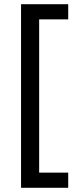

<svg xmlns="http://www.w3.org/2000/svg" viewBox="-20 -734 369 912"><path d="M304 158V86H166V-642H304V-714H80V158Z"/></svg>

Font: Noto Sans Nandinagari
Style: Regular
Weight: 400
Designer: Ek Type
Foundry: Ek Type
Version: Version 1.002